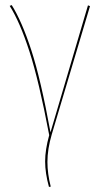

<svg xmlns="http://www.w3.org/2000/svg" viewBox="-20 -541 399 753"><path d="M178 -22 325 -520 333 -517 183 -14Q166 44 166 94Q166 140 179 191L172 192Q157 138 157 92Q157 46 173 -11Q133 -223 95.5 -339Q58 -455 18 -518L26 -521Q66 -457 103 -343.5Q140 -230 178 -22Z"/></svg>

Font: Fira Sans Compressed Eight
Style: Regular
Weight: 100
Width: 1
Designer: bBox Type GmbH & Carrois Corporate GbR & Edenspiekermann AG
Foundry: bBox Type GmbH & Carrois Corporate GbR & Edenspiekermann AG
Version: Version 4.301